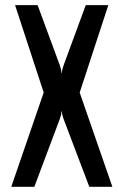

<svg xmlns="http://www.w3.org/2000/svg" viewBox="-20 -720 453 740"><path d="M310.5 -700.2H397.5L287.1 -363.3L413.1 0H324.2L224.6 -262.7Q218.8 -278.3 218.8 -290H216.8Q216.8 -278.3 210.9 -262.7L112.3 0H23.4L148.4 -363.3L38.1 -700.2H125L210 -469.7Q216.8 -451.2 216.8 -439.5H218.8Q218.8 -451.2 225.6 -469.7Z"/></svg>

Font: Vancouver Drive
Style: Bold
Weight: 700
Designer: Valery Zaveryaev
Foundry: Cyreal (www.cyreal.org)
Version: Version 1.01